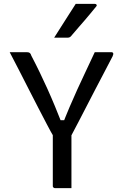

<svg xmlns="http://www.w3.org/2000/svg" viewBox="-20 -969 640 989"><path d="M348 0Q334 0 320 0Q306 0 292 0Q278 0 263 0Q260 0 257.5 -1.5Q255 -3 253.5 -5Q252 -7 252 -11Q252 -85 252 -161.5Q252 -238 252 -312H348Q348 -278 348 -242Q348 -206 348 -170Q348 -134 348 -100Q348 -74 348 -49Q348 -24 348 0ZM30 -700Q53 -700 75.5 -700Q98 -700 119 -700Q125 -700 129 -698.5Q133 -697 136 -693.5Q139 -690 141 -683Q165 -637 185 -595.5Q205 -554 224 -512Q243 -470 263.5 -420.5Q284 -371 308 -310L269 -350H333L294 -308Q319 -372 339 -419Q359 -466 378 -507.5Q397 -549 418.5 -594.5Q440 -640 468 -700Q491 -700 513 -700Q535 -700 556 -700Q561 -700 563 -695Q565 -690 560 -679Q539 -638 517 -596.5Q495 -555 473 -512.5Q451 -470 429 -427.5Q407 -385 384.5 -341.5Q362 -298 339 -255Q312 -255 296 -255.5Q280 -256 272.5 -256.5Q265 -257 261.5 -259Q258 -261 257 -264Q241 -291 221 -329.5Q201 -368 177 -414Q153 -460 128 -509.5Q103 -559 78 -607.5Q53 -656 30 -700ZM370 -949Q395 -949 409 -949Q423 -949 435.5 -949Q448 -949 469 -949Q475 -949 477.5 -944.5Q480 -940 475 -935Q457 -913 443 -896Q429 -879 415.5 -863.5Q402 -848 385.5 -829Q369 -810 346 -783Q344 -780 339.5 -777.5Q335 -775 329 -775Q312 -775 301 -775Q290 -775 280 -775Q270 -775 259 -775Q279 -806 296.5 -834Q314 -862 332.5 -890.5Q351 -919 370 -949Z"/></svg>

Font: Recursive Monospace
Style: Regular
Weight: 400
Version: Version 1.047